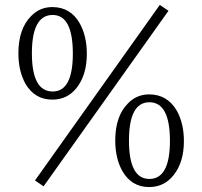

<svg xmlns="http://www.w3.org/2000/svg" viewBox="-20 -755 824 785"><path d="M589.8 -369.1Q664.1 -369.1 703.1 -302.2Q731.9 -250 731.9 -178.2Q731.9 -91.8 689.9 -39.1Q651.4 9.8 589.8 9.8Q517.6 9.8 480 -56.2Q451.2 -107.9 451.2 -180.2Q451.2 -280.3 502.9 -332Q538.6 -369.1 589.8 -369.1ZM590.8 -336.9Q507.3 -336.9 507.3 -180.2Q507.3 -23.4 590.8 -23.4Q674.8 -23.4 674.8 -179.2Q674.8 -336.9 590.8 -336.9ZM193.8 -726.1Q268.6 -726.1 306.2 -659.2Q335 -606.9 335 -535.6Q335 -448.2 293 -395.5Q255.4 -347.7 193.8 -347.7Q122.1 -347.7 84 -412.6Q55.2 -464.8 55.2 -537.1Q55.2 -636.7 106.9 -689Q142.6 -726.1 193.8 -726.1ZM195.3 -693.8Q110.4 -693.8 110.4 -537.1Q110.4 -380.9 195.3 -380.9Q277.8 -380.9 277.8 -535.6Q277.8 -693.8 195.3 -693.8ZM668.9 -710.9 158.2 6.8 123 -17.1 633.3 -734.9Z"/></svg>

Font: I.Ming
Style: Regular
Weight: 400
Designer: Ichiten Fonts Project
Version: Version 5.10 Mar 24, 2018